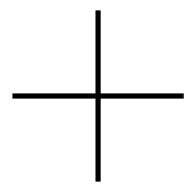

<svg xmlns="http://www.w3.org/2000/svg" viewBox="-20 -470 378 370"><path d="M174 -290V-450H164V-290H4V-280H164V-120H174V-280H334V-290Z"/></svg>

Font: Picaflor 72 pt
Style: Regular
Weight: 400
Designer: Ariel Martín Pérez
Foundry: Tunera Type Foundry
Version: Version 1.000;hotconv 1.0.109;makeotfexe 2.5.65596